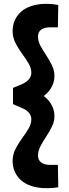

<svg xmlns="http://www.w3.org/2000/svg" viewBox="-20 -831 363 1005"><path d="M123 -357Q160 -357 192.5 -339Q225 -321 245 -290.5Q265 -260 265 -223Q265 -195 252 -168.5Q239 -142 222 -116.5Q205 -91 192 -66Q179 -41 179 -17Q179 8 196.5 20Q214 32 242 32H283L285 149Q269 152 254 153Q239 154 225 154Q178 154 144 142.5Q110 131 88.5 111Q67 91 56.5 65.5Q46 40 46 12Q46 -21 60.5 -50Q75 -79 94.5 -105.5Q114 -132 129 -157Q144 -182 144 -207Q144 -225 131.5 -240.5Q119 -256 94 -266L48 -286V-371L94 -390Q119 -401 131.5 -416.5Q144 -432 144 -450Q144 -475 129 -500Q114 -525 94.5 -551.5Q75 -578 60.5 -607Q46 -636 46 -669Q46 -697 56.5 -722.5Q67 -748 88.5 -768Q110 -788 144 -799.5Q178 -811 225 -811Q239 -811 254 -809.5Q269 -808 285 -805L283 -688H242Q214 -688 196.5 -676.5Q179 -665 179 -639Q179 -615 192 -591Q205 -567 222 -541.5Q239 -516 252 -489Q265 -462 265 -434Q265 -397 245 -366.5Q225 -336 192.5 -317.5Q160 -299 123 -299Z"/></svg>

Font: Gabarito SemiBold
Style: Regular
Weight: 600
Designer: Leandro Assis / Alvaro Franca / Felipe Casaprima
Foundry: Naipe Foundry
Version: Version 1.000